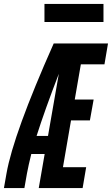

<svg xmlns="http://www.w3.org/2000/svg" viewBox="-34 -956 569 976"><path d="M-14 0 -1 -74Q34 -274 239 -735H515L497 -629H377L346 -450H442L423 -344H327L286 -106H404L386 0H163L193 -173H125Q111 -117 103 -74L90 0ZM152 -265H210L265 -581Q194 -397 152 -265ZM192 -844V-936H492V-844Z"/></svg>

Font: Iosevka SS08
Style: Bold Italic
Weight: 700
Italic angle: -10°
Monospace: yes
Designer: Belleve Invis
Foundry: Belleve Invis
Version: 2.1.0; ttfautohint (v1.8.2)